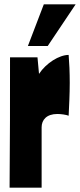

<svg xmlns="http://www.w3.org/2000/svg" viewBox="-20 -861 367 881"><path d="M26 -598C26 -405 26 -216 24 0H171V-277C171 -311 194 -338 243 -338C258 -338 283 -335 295 -330C297 -374 300 -428 300 -481C300 -528 298 -574 295 -609C252 -609 192 -572 159 -522L152 -598ZM108 -650H199L327 -841H181Z"/></svg>

Font: Ranchers
Style: Regular
Weight: 400
Designer: Pablo Impallari, Brenda Gallo
Foundry: Pablo Impallari, Brenda Gallo
Version: Version 1.000